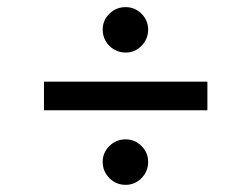

<svg xmlns="http://www.w3.org/2000/svg" viewBox="-20 -551 699 534"><path d="M556.8 -323.9V-244.3H102.3V-323.9ZM329.5 -36.9Q302.9 -36.9 284.3 -55.6Q265.6 -74.2 265.6 -100.9Q265.6 -126.4 284.3 -144.9Q302.9 -163.4 329.5 -163.4Q355.1 -163.4 373.6 -144.9Q392 -126.4 392 -100.9Q392 -74.2 373.6 -55.6Q355.1 -36.9 329.5 -36.9ZM329.5 -404.8Q311.8 -404.8 297.2 -413.4Q282.7 -421.9 274.1 -436.4Q265.6 -451 265.6 -468.8Q265.6 -494.3 284.3 -512.8Q302.9 -531.2 329.5 -531.2Q355.1 -531.2 373.6 -512.8Q392 -494.3 392 -468.8Q392 -442.1 373.6 -423.5Q355.1 -404.8 329.5 -404.8Z"/></svg>

Font: InterMG
Style: Regular
Weight: 400
Designer: Rasmus Andersson
Foundry: rsms
Version: Version 3.019;December 26, 2023;FontCreator 15.0.0.2955 64-b